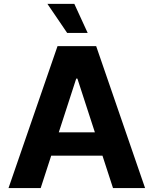

<svg xmlns="http://www.w3.org/2000/svg" viewBox="-20 -964 787 984"><path d="M188.5 0H23.6L274.8 -727.5H472.9L723.6 0H559.2L376.6 -561.3H370.7ZM178.7 -285.9H567.8V-166.2H178.7ZM324.2 -795.3 222.9 -944.3H360.9L429.3 -795.3Z"/></svg>

Font: GitLab Sans
Style: Regular
Weight: 400
Designer: Rasmus Andersson
Foundry: Modifications by GitLab B.V., manufactured by rsms
Version: Version 4.000;git-c8fb6b7